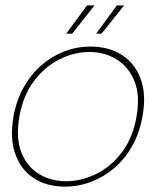

<svg xmlns="http://www.w3.org/2000/svg" viewBox="-20 -681 579 713"><path d="M221 12Q154 12 106 -19Q58 -50 37 -108.5Q16 -167 30 -248Q41 -309 68 -357Q95 -405 133.5 -438.5Q172 -472 218.5 -490Q265 -508 316 -508Q384 -508 432.5 -477Q481 -446 502.5 -387.5Q524 -329 509 -248Q498 -187 471 -139Q444 -91 405 -57.5Q366 -24 319 -6Q272 12 221 12ZM225 -8Q281 -8 336 -34.5Q391 -61 432 -114.5Q473 -168 487 -248Q501 -327 479 -380.5Q457 -434 412 -461Q367 -488 312 -488Q256 -488 201.5 -461Q147 -434 106.5 -380.5Q66 -327 52 -248Q38 -168 59.5 -114.5Q81 -61 125.5 -34.5Q170 -8 225 -8ZM337 -556 414 -661H441L357 -556ZM226 -556 303 -661H331L248 -556Z"/></svg>

Font: DM Sans 36pt Thin
Style: Italic
Weight: 250
Italic angle: -10°
Designer: Colophon Foundry, Jonny Pinhorn
Foundry: Colophon Foundry
Version: Version 4.004;gftools[0.9.30]